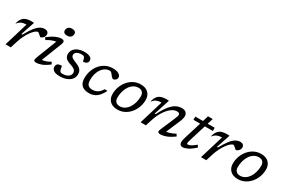

<svg xmlns="http://www.w3.org/2000/svg" viewBox="98 -1887 4477 3042"><g transform="rotate(30 2336.0 -366.0)"><path d="M196 -436.5H191.5Q143 -436.5 106.8 -420.2Q70.5 -404 41 -366L36 -368Q51 -429 78.2 -462.5Q105.5 -496 145 -509Q184.5 -522 235 -522Q247 -522 259.8 -521.5Q272.5 -521 285.5 -520L200.5 -266.5H219Q272.5 -364.5 316.5 -420.2Q360.5 -476 400.2 -499Q440 -522 479 -522Q520.5 -522 538.2 -504.2Q556 -486.5 556 -463Q556 -432.5 541.2 -412.5Q526.5 -392.5 509 -383Q491.5 -373.5 483.5 -373.5Q481.5 -373.5 472.2 -382Q463 -390.5 451.5 -400.5Q440.5 -410.5 429.8 -419Q419 -427.5 414.5 -427.5Q391.5 -427.5 362.2 -402.5Q333 -377.5 302.8 -335Q272.5 -292.5 246 -239.8Q219.5 -187 202 -131L160.5 0H64Z M766.5 -661Q766.5 -696.5 789.8 -719.2Q813 -742 856.5 -742Q893 -742 910.8 -727Q928.5 -712 928.5 -687Q928.5 -652 905.2 -629Q882 -606 838.5 -606Q802 -606 784.2 -621Q766.5 -636 766.5 -661ZM597 -71.5 740 -438Q708.5 -434.5 668 -419.8Q627.5 -405 576.5 -373.5L551.5 -411.5Q613 -459.5 658.5 -483Q704 -506.5 736.2 -514.2Q768.5 -522 789.5 -522Q825 -522 836 -504Q847 -486 829.5 -440.5L686 -73.5Q718 -76 755.8 -88.2Q793.5 -100.5 834.5 -127L857 -89Q779 -29 724 -9.5Q669 10 632 10Q595.5 10 586.5 -5.8Q577.5 -21.5 597 -71.5Z M1009 -151Q1014.5 -111 1020.5 -89.8Q1026.5 -68.5 1035 -59.5Q1043.5 -50.5 1053.5 -48Q1063.5 -45.5 1080 -45.5Q1117.5 -45.5 1149.5 -56.8Q1181.5 -68 1201 -90Q1220.5 -112 1220.5 -144Q1220.5 -164 1211.8 -180Q1203 -196 1179.5 -210.5Q1156 -225 1110.5 -240Q1042.5 -262.5 1019 -292Q995.5 -321.5 995.5 -361Q995.5 -434.5 1055.2 -478.2Q1115 -522 1212 -522Q1276 -522 1313.2 -502Q1350.5 -482 1350.5 -441Q1350.5 -413 1328 -394.5Q1305.5 -376 1264.5 -376Q1251.5 -439 1236 -453Q1227.5 -461 1216.8 -463Q1206 -465 1189 -465Q1140 -465 1106.2 -444.8Q1072.5 -424.5 1072.5 -391.5Q1072.5 -374.5 1080 -361.2Q1087.5 -348 1111 -334.2Q1134.5 -320.5 1182.5 -301.5Q1231 -283 1255.5 -261.2Q1280 -239.5 1288.8 -214.5Q1297.5 -189.5 1297.5 -160.5Q1297.5 -107.5 1266 -69.2Q1234.5 -31 1180.8 -10.5Q1127 10 1060 10Q979 10 945.2 -16Q911.5 -42 911.5 -80Q911.5 -113.5 931.5 -132.2Q951.5 -151 1009 -151Z M1709 -465Q1650.5 -465 1605 -428.5Q1559.5 -392 1533.2 -329Q1507 -266 1507 -185.5Q1507 -116 1534.2 -90Q1561.5 -64 1614.5 -64Q1663.5 -64 1705 -87.8Q1746.5 -111.5 1780.5 -169.5H1832Q1792 -83.5 1735 -36.8Q1678 10 1592.5 10Q1414 10 1414 -163.5Q1414 -238.5 1437.5 -303.5Q1461 -368.5 1503.8 -417.8Q1546.5 -467 1604.5 -494.5Q1662.5 -522 1731.5 -522Q1801.5 -522 1840 -497.8Q1878.5 -473.5 1878.5 -437Q1878.5 -411 1858.2 -392.2Q1838 -373.5 1816 -373.5Q1797 -373.5 1764 -419Q1730.5 -465 1709 -465Z M2239.5 -522Q2332.5 -522 2380.8 -473Q2429 -424 2429 -347Q2429 -275 2405 -210.5Q2381 -146 2338 -96.2Q2295 -46.5 2238 -18.2Q2181 10 2115 10Q2022 10 1973.8 -39Q1925.5 -88 1925.5 -165Q1925.5 -237 1949.5 -301.5Q1973.5 -366 2016.5 -415.8Q2059.5 -465.5 2116.5 -493.8Q2173.5 -522 2239.5 -522ZM2118 -54Q2167.5 -54 2207.2 -78.8Q2247 -103.5 2275.2 -146Q2303.5 -188.5 2318.5 -242.8Q2333.5 -297 2333.5 -356Q2333.5 -404 2308 -431Q2282.5 -458 2236.5 -458Q2187 -458 2147.2 -433.2Q2107.5 -408.5 2079.2 -366Q2051 -323.5 2036 -269.2Q2021 -215 2021 -156Q2021 -108 2046.8 -81Q2072.5 -54 2118 -54Z M2511.5 -366 2506.5 -368Q2521.5 -429 2548.8 -462.5Q2576 -496 2615.5 -509Q2655 -522 2705.5 -522Q2730 -522 2753.5 -520L2659.5 -231.5H2678Q2733 -342.5 2784 -405.8Q2835 -469 2886 -495.5Q2937 -522 2991.5 -522Q3045 -522 3070 -496.5Q3095 -471 3095 -433Q3095 -413 3088.2 -385.2Q3081.5 -357.5 3061.5 -311L2960 -73.5Q3024 -78 3119 -128.5L3142.5 -90.5Q3060.5 -31 3001.2 -10.5Q2942 10 2901 10Q2869 10 2857.5 -4.8Q2846 -19.5 2862 -56.5L2980.5 -334Q2992 -361.5 2996.2 -377Q3000.5 -392.5 3000.5 -403Q3000.5 -439 2948.5 -439Q2896.5 -439 2843.2 -396.8Q2790 -354.5 2744.8 -282.5Q2699.5 -210.5 2670.5 -121L2631.5 0H2535L2666.5 -436.5H2662Q2613.5 -436.5 2577.2 -420.2Q2541 -404 2511.5 -366Z M3356 -152Q3349.5 -130 3345.2 -113.2Q3341 -96.5 3341 -88.5Q3341 -76 3345.5 -72Q3350 -68 3359.5 -68Q3377 -68 3408.5 -82.8Q3440 -97.5 3496 -145L3523 -109.5Q3450.5 -41.5 3397 -15.8Q3343.5 10 3306.5 10Q3280 10 3264.5 -6.2Q3249 -22.5 3249 -55Q3249 -69 3253.5 -90.5Q3258 -112 3269 -148.5L3363 -453H3240L3241.5 -512H3381L3413.5 -616.5H3499.5L3467 -512H3595.5V-453H3449Z M3772.5 -436.5H3768Q3719.5 -436.5 3683.2 -420.2Q3647 -404 3617.5 -366L3612.5 -368Q3627.5 -429 3654.8 -462.5Q3682 -496 3721.5 -509Q3761 -522 3811.5 -522Q3823.5 -522 3836.2 -521.5Q3849 -521 3862 -520L3777 -266.5H3795.5Q3849 -364.5 3893 -420.2Q3937 -476 3976.8 -499Q4016.5 -522 4055.5 -522Q4097 -522 4114.8 -504.2Q4132.5 -486.5 4132.5 -463Q4132.5 -432.5 4117.8 -412.5Q4103 -392.5 4085.5 -383Q4068 -373.5 4060 -373.5Q4058 -373.5 4048.8 -382Q4039.5 -390.5 4028 -400.5Q4017 -410.5 4006.2 -419Q3995.5 -427.5 3991 -427.5Q3968 -427.5 3938.8 -402.5Q3909.5 -377.5 3879.2 -335Q3849 -292.5 3822.5 -239.8Q3796 -187 3778.5 -131L3737 0H3640.5Z M4441.5 -522Q4534.5 -522 4582.8 -473Q4631 -424 4631 -347Q4631 -275 4607 -210.5Q4583 -146 4540 -96.2Q4497 -46.5 4440 -18.2Q4383 10 4317 10Q4224 10 4175.8 -39Q4127.5 -88 4127.5 -165Q4127.5 -237 4151.5 -301.5Q4175.5 -366 4218.5 -415.8Q4261.5 -465.5 4318.5 -493.8Q4375.5 -522 4441.5 -522ZM4320 -54Q4369.5 -54 4409.2 -78.8Q4449 -103.5 4477.2 -146Q4505.5 -188.5 4520.5 -242.8Q4535.5 -297 4535.5 -356Q4535.5 -404 4510 -431Q4484.5 -458 4438.5 -458Q4389 -458 4349.2 -433.2Q4309.5 -408.5 4281.2 -366Q4253 -323.5 4238 -269.2Q4223 -215 4223 -156Q4223 -108 4248.8 -81Q4274.5 -54 4320 -54Z"/></g></svg>

Font: Newsreader Caption
Style: Italic
Weight: 400
Italic angle: -17°
Designer: Hugues Gentile
Foundry: Production Type
Version: Version 1.001